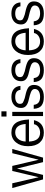

<svg xmlns="http://www.w3.org/2000/svg" viewBox="1050 -1704 659 2800"><g transform="rotate(-90 1380.0 -303.5)"><path d="M481.9 -5.9 607.9 -454.6H546.4L451.2 -69.3L360.8 -454.6H287.1L196.3 -69.3L107.4 -454.6H38.1L164.1 -5.9H230L322.3 -385.7L416 -5.9Z M972.7 -259.8H716.3C718.8 -306.2 731.9 -342.8 755.9 -370.1C780.3 -397.9 811 -411.6 849.1 -411.6C922.9 -411.6 964.4 -360.8 972.7 -259.8ZM1028.3 -138.2H969.2C964.4 -111.8 950.7 -90.3 927.7 -73.7C904.8 -57.1 877.4 -48.8 846.7 -48.8C764.2 -48.8 720.7 -103 716.3 -210.9H1038.6C1033.7 -301.3 1015.6 -366.7 984.4 -406.7C953.6 -447.3 907.7 -467.3 848.1 -467.3C788.6 -467.3 740.2 -444.8 703.6 -400.4C667 -356 648.4 -297.4 648.4 -224.1C648.4 -150.9 666 -94.2 701.2 -54.2C736.3 -14.2 784.2 5.9 844.7 5.9C944.8 5.9 1005.9 -42 1028.3 -138.2Z M1087.9 -5.9H1149.4V-454.6H1087.9ZM1081.1 -538.6H1157.2V-612.8H1081.1Z M1496.1 -32.7C1526.9 -58.1 1542 -93.3 1542 -138.2C1542 -168.5 1533.7 -192.4 1516.6 -210.4C1499.5 -228 1468.8 -242.7 1423.8 -254.9L1350.1 -272.5C1315.9 -283.7 1293.5 -293.5 1282.2 -301.3C1271.5 -309.1 1266.1 -323.2 1266.1 -344.2C1266.1 -364.7 1274.9 -381.3 1293.5 -393.6C1311.5 -405.3 1335.4 -411.6 1364.7 -411.6C1429.2 -411.6 1464.4 -386.2 1470.2 -335.4H1527.8C1524.4 -378.9 1508.8 -411.6 1481 -433.6C1453.6 -456.1 1415 -467.3 1366.7 -467.3C1317.9 -467.3 1278.8 -454.6 1249.5 -429.2C1220.7 -403.8 1206.1 -370.1 1206.1 -327.6C1206.1 -299.3 1213.9 -276.9 1229.5 -260.3C1245.1 -243.2 1270 -229.5 1303.7 -219.7L1389.6 -198.2C1406.7 -193.4 1420.9 -188.5 1432.1 -184.1C1465.8 -171.9 1482.9 -152.8 1482.9 -127.4C1482.9 -101.6 1472.2 -82 1451.7 -68.8C1430.7 -55.7 1402.8 -48.8 1367.7 -48.8C1332.5 -48.8 1305.2 -56.2 1286.1 -70.8C1266.6 -85.4 1254.9 -109.4 1251.5 -141.6H1193.4C1196.8 -88.4 1212.4 -50.3 1241.2 -27.8C1270 -5.4 1312 5.9 1367.2 5.9C1422.4 5.9 1465.3 -6.8 1496.1 -32.7Z M1886.2 -32.7C1917 -58.1 1932.1 -93.3 1932.1 -138.2C1932.1 -168.5 1923.8 -192.4 1906.7 -210.4C1889.6 -228 1858.9 -242.7 1814 -254.9L1740.2 -272.5C1706.1 -283.7 1683.6 -293.5 1672.4 -301.3C1661.6 -309.1 1656.2 -323.2 1656.2 -344.2C1656.2 -364.7 1665 -381.3 1683.6 -393.6C1701.7 -405.3 1725.6 -411.6 1754.9 -411.6C1819.3 -411.6 1854.5 -386.2 1860.4 -335.4H1918C1914.6 -378.9 1898.9 -411.6 1871.1 -433.6C1843.8 -456.1 1805.2 -467.3 1756.8 -467.3C1708 -467.3 1668.9 -454.6 1639.6 -429.2C1610.8 -403.8 1596.2 -370.1 1596.2 -327.6C1596.2 -299.3 1604 -276.9 1619.6 -260.3C1635.3 -243.2 1660.2 -229.5 1693.8 -219.7L1779.8 -198.2C1796.9 -193.4 1811 -188.5 1822.3 -184.1C1856 -171.9 1873 -152.8 1873 -127.4C1873 -101.6 1862.3 -82 1841.8 -68.8C1820.8 -55.7 1793 -48.8 1757.8 -48.8C1722.7 -48.8 1695.3 -56.2 1676.3 -70.8C1656.7 -85.4 1645 -109.4 1641.6 -141.6H1583.5C1586.9 -88.4 1602.5 -50.3 1631.3 -27.8C1660.2 -5.4 1702.1 5.9 1757.3 5.9C1812.5 5.9 1855.5 -6.8 1886.2 -32.7Z M2302.7 -259.8H2046.4C2048.8 -306.2 2062 -342.8 2085.9 -370.1C2110.4 -397.9 2141.1 -411.6 2179.2 -411.6C2252.9 -411.6 2294.4 -360.8 2302.7 -259.8ZM2358.4 -138.2H2299.3C2294.4 -111.8 2280.8 -90.3 2257.8 -73.7C2234.9 -57.1 2207.5 -48.8 2176.8 -48.8C2094.2 -48.8 2050.8 -103 2046.4 -210.9H2368.7C2363.8 -301.3 2345.7 -366.7 2314.5 -406.7C2283.7 -447.3 2237.8 -467.3 2178.2 -467.3C2118.7 -467.3 2070.3 -444.8 2033.7 -400.4C1997.1 -356 1978.5 -297.4 1978.5 -224.1C1978.5 -150.9 1996.1 -94.2 2031.2 -54.2C2066.4 -14.2 2114.3 5.9 2174.8 5.9C2274.9 5.9 2335.9 -42 2358.4 -138.2Z M2713.9 -32.7C2744.6 -58.1 2759.8 -93.3 2759.8 -138.2C2759.8 -168.5 2751.5 -192.4 2734.4 -210.4C2717.3 -228 2686.5 -242.7 2641.6 -254.9L2567.9 -272.5C2533.7 -283.7 2511.2 -293.5 2500 -301.3C2489.3 -309.1 2483.9 -323.2 2483.9 -344.2C2483.9 -364.7 2492.7 -381.3 2511.2 -393.6C2529.3 -405.3 2553.2 -411.6 2582.5 -411.6C2647 -411.6 2682.1 -386.2 2688 -335.4H2745.6C2742.2 -378.9 2726.6 -411.6 2698.7 -433.6C2671.4 -456.1 2632.8 -467.3 2584.5 -467.3C2535.6 -467.3 2496.6 -454.6 2467.3 -429.2C2438.5 -403.8 2423.8 -370.1 2423.8 -327.6C2423.8 -299.3 2431.6 -276.9 2447.3 -260.3C2462.9 -243.2 2487.8 -229.5 2521.5 -219.7L2607.4 -198.2C2624.5 -193.4 2638.7 -188.5 2649.9 -184.1C2683.6 -171.9 2700.7 -152.8 2700.7 -127.4C2700.7 -101.6 2689.9 -82 2669.4 -68.8C2648.4 -55.7 2620.6 -48.8 2585.4 -48.8C2550.3 -48.8 2522.9 -56.2 2503.9 -70.8C2484.4 -85.4 2472.7 -109.4 2469.2 -141.6H2411.1C2414.6 -88.4 2430.2 -50.3 2459 -27.8C2487.8 -5.4 2529.8 5.9 2585 5.9C2640.1 5.9 2683.1 -6.8 2713.9 -32.7Z"/></g></svg>

Font: Meera New
Style: Regular
Weight: 400
Designer: Hussain K H
Foundry: RIT
Version: 1.4.1